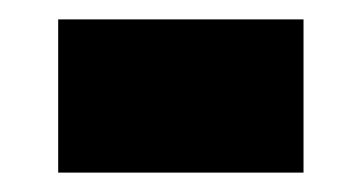

<svg xmlns="http://www.w3.org/2000/svg" viewBox="-20 -374 373 198"><path d="M40 -196H293V-354H40Z"/></svg>

Font: Archivo Black
Style: Regular
Weight: 900
Designer: Hector Gatti
Foundry: Omnibus-Type
Version: Version 2.001